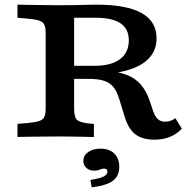

<svg xmlns="http://www.w3.org/2000/svg" viewBox="-20 -591 804 828"><path d="M177 -145.2V-445.2Q177 -469.8 171.8 -482.8Q166.6 -495.7 150.8 -501.5Q135 -507.3 103.7 -510.1L55.3 -514.5V-571Q77.7 -570.2 109.6 -569.8Q141.5 -569.4 173.6 -569Q205.7 -568.5 229.9 -568.5H237.9Q272.6 -568.5 300.4 -569Q328.1 -569.4 351.2 -570.2Q374.3 -571 394.5 -571Q525.8 -571 590.4 -534.8Q655.1 -498.7 655.1 -426.2Q655.1 -375 622.8 -340.2Q590.6 -305.3 527.5 -287.6Q464.4 -269.8 370.7 -269.8H245.8V-307.3H388.9Q459.7 -307.3 497.6 -335.9Q535.5 -364.5 535.5 -417.2Q535.5 -466.4 499.9 -490.4Q464.3 -514.5 391 -514.5H299.6V-145.2ZM646.7 11.3Q592.3 11.3 562.2 -12.9Q532.1 -37.1 515.9 -93.1L495.9 -158.5Q485.5 -194.4 470 -214.3Q454.6 -234.2 429.1 -242.5Q403.7 -250.8 363.4 -250.8H249.1V-289.1H367.2Q449.9 -289.1 500.9 -276.1Q551.9 -263.2 581.7 -232.3Q611.4 -201.4 629.1 -145.8L639.7 -113.7Q647.7 -89.9 659.9 -78Q672.1 -66.2 691.9 -66.2Q703.8 -66.2 715.4 -70.1Q727 -74.1 736.2 -81.5L764.1 -36Q741.8 -12.4 712.4 -0.5Q683.1 11.3 646.7 11.3ZM229.9 -2.4Q205.7 -2.4 173.6 -2Q141.5 -1.6 109.6 -1.4Q77.7 -1.2 55.3 -0.4V-56.9L103.7 -60.9Q135 -64.1 150.8 -69.7Q166.6 -75.3 171.8 -88.4Q177 -101.6 177 -125.8V-145.2H299.6V-125.8Q299.6 -88.6 310 -76.4Q320.4 -64.1 357.4 -59.2L385 -56.5V0Q365.1 -0.8 339.1 -1.2Q313 -1.6 287.6 -2Q262.2 -2.4 243.2 -2.4H239.2ZM375.4 216.9 369.9 185Q408.1 179.1 425.8 170.7Q443.5 162.3 443.5 149.8Q443.5 136.1 428.6 136.1Q420.1 136.1 410.1 140.6Q400.1 145 385.5 145Q365.5 145 352.5 133Q339.4 121.1 339.4 103.2Q339.4 79.6 360.3 64.8Q381.2 50.1 413.8 50.1Q451.7 50.1 473 71.1Q494.4 92.1 494.4 128.8Q494.4 168.1 466.3 188.8Q438.1 209.5 375.4 216.9Z"/></svg>

Font: Playfair 5pt SemiExpanded Light
Style: Regular
Weight: 300
Width: 6
Designer: Claus Eggers Sørensen
Foundry: Claus Eggers Sørensen
Version: Version 2.203